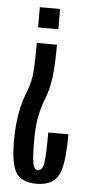

<svg xmlns="http://www.w3.org/2000/svg" viewBox="-51 -630 330 741"><g transform="rotate(5 114.0 -260.0)"><path d="M151.5 -461.5H73.5Q73.5 -401.5 70.8 -355.2Q68 -309 50 -266Q35.5 -231.5 27 -184.2Q18.5 -137 18.5 -75Q18.5 10.5 39.5 45.2Q60.5 80 120.5 80Q177 80 201.2 43.2Q225.5 6.5 225.5 -121H147.5Q147.5 -35.5 143 -4.2Q138.5 27 120.5 27Q104.5 27 100.2 0Q96 -27 96 -87Q96 -140 103.2 -177.8Q110.5 -215.5 124 -249Q139.5 -289.5 145.5 -335Q151.5 -380.5 151.5 -461.5ZM151.5 -521.5V-600H73V-521.5Z"/></g></svg>

Font: Anybody UltraCondensed
Style: Regular
Weight: 400
Width: 1
Version: Version 1.113;gftools[0.9.25]